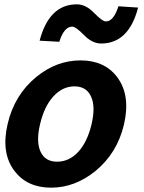

<svg xmlns="http://www.w3.org/2000/svg" viewBox="-20 -853 666 887"><path d="M47 -63Q-16 -146 15 -279Q46 -414 147 -497Q241 -574 352 -574Q463 -574 521 -497Q584 -414 553 -279Q522 -146 421 -63Q326 14 216 14Q106 14 47 -63ZM343 -153Q384 -199 403 -279Q422 -360 401 -406Q380 -454 324 -454Q268 -454 225 -406Q184 -360 165 -279Q146 -199 167 -153Q188 -106 244 -106Q300 -106 343 -153ZM368 -691Q330 -730 314 -730Q276 -730 254 -660L163 -665Q207 -833 335 -833Q376 -833 414 -794Q453 -754 469 -754Q505 -754 527 -824L618 -818Q575 -652 447 -652Q406 -652 368 -691Z"/></svg>

Font: KaiGen Gothic CN Bold
Style: Bold
Weight: 700
Designer: Ryoko NISHIZUKA  (kana & ideographs); Paul D. Hunt (Latin, Greek & Cyrillic); Wenlong ZHANG  (bopomofo); Sandoll Communi
Foundry: Adobe Systems Incorporated
Version: Version 1.002.20150501